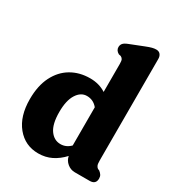

<svg xmlns="http://www.w3.org/2000/svg" viewBox="-181 -858 894 977"><g transform="rotate(30 266.0 -369.0)"><path d="M18 -208.5Q18 -287 45.5 -341.8Q73 -396.5 121.2 -425Q169.5 -453.5 232 -453.5Q285 -453.5 325 -427.5V-592.5Q325 -610.5 321.2 -617.8Q317.5 -625 308.5 -629.5L296.5 -632Q276 -643.5 276 -663Q276 -675.5 283.2 -684.5Q290.5 -693.5 309.5 -701L390.5 -733Q413 -742 425.8 -745.2Q438.5 -748.5 449.5 -748.5Q465.5 -748.5 473.8 -738.2Q482 -728 482 -712V-117Q482 -95 485.8 -86.8Q489.5 -78.5 496 -74L505.5 -70Q515 -62.5 520.2 -54.5Q525.5 -46.5 525.5 -34Q525.5 0 489.5 0H402.5Q377.5 0 358 -16.2Q338.5 -32.5 334 -56.5Q304.5 -24.5 269.5 -7.2Q234.5 10 192.5 10Q115 10 66.5 -49Q18 -108 18 -208.5ZM180.5 -226.5Q180.5 -156 204.8 -121.8Q229 -87.5 267 -87.5Q300 -87.5 325 -113V-337.5Q311.5 -353.5 296 -360.5Q280.5 -367.5 262.5 -367.5Q227 -367.5 203.8 -331Q180.5 -294.5 180.5 -226.5Z"/></g></svg>

Font: Fraunces 144pt SuperSoft
Style: Bold
Weight: 700
Version: Version 1.000;[b76b70a41]